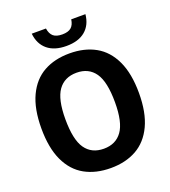

<svg xmlns="http://www.w3.org/2000/svg" viewBox="-167 -1065 1056 1195"><g transform="rotate(-20 361.0 -468.0)"><path d="M37.5 -370Q37.5 -499.5 77.5 -584.2Q117.5 -669 189.8 -709.2Q262 -749.5 361 -749.5Q460 -749.5 532.2 -709Q604.5 -668.5 644.2 -583.8Q684 -499 684 -370Q684 -241 644 -156.2Q604 -71.5 531.8 -31Q459.5 9.5 361 9.5Q262 9.5 189.5 -30.8Q117 -71 77.2 -155.8Q37.5 -240.5 37.5 -370ZM524 -366.5Q524 -503 482.5 -562.2Q441 -621.5 361 -621.5Q281 -621.5 239.2 -563.2Q197.5 -505 197.5 -373.5Q197.5 -237 239 -177.8Q280.5 -118.5 361 -118.5Q440.5 -118.5 482.2 -176.8Q524 -235 524 -366.5ZM183 -945H277Q282.5 -909 302.2 -892.2Q322 -875.5 361 -875.5Q400 -875.5 419.8 -892.2Q439.5 -909 444.5 -945H538.5Q531.5 -875 486 -837Q440.5 -799 361 -799Q281.5 -799 235.8 -837.2Q190 -875.5 183 -945Z"/></g></svg>

Font: Encode Sans Semi Condensed
Style: Bold
Weight: 700
Width: 4
Designer: Multiple Designers
Foundry: Impallari Type
Version: Version 2.000